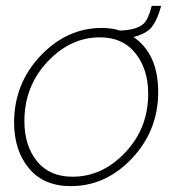

<svg xmlns="http://www.w3.org/2000/svg" viewBox="-20 -623 605 653"><path d="M434 -497Q518 -440 518 -310Q518 -179 429 -84.5Q340 10 221 10Q128 10 78 -51Q28 -112 28 -206Q28 -339 118 -433.5Q208 -528 326 -528Q361 -528 388 -519Q445 -521 468 -542Q485 -558 496 -603H528Q513 -547 489 -523Q469 -506 434 -497ZM227 -22Q328 -22 406 -104.5Q484 -187 484 -304Q484 -387 441 -441.5Q398 -496 320 -496Q219 -496 141 -412.5Q63 -329 63 -211Q63 -128 105.5 -75Q148 -22 227 -22Z"/></svg>

Font: Raleway-v4020 ExtraLight
Style: Italic
Weight: 275
Italic angle: -12°
Designer: Matt McInerney, Pablo Impallari, Rodrigo Fuenzalida
Foundry: Matt McInerney, Pablo Impallari, Rodrigo Fuenzalida
Version: Version 4.020;PS 004.020;hotconv 1.0.88;makeotf.lib2.5.64775